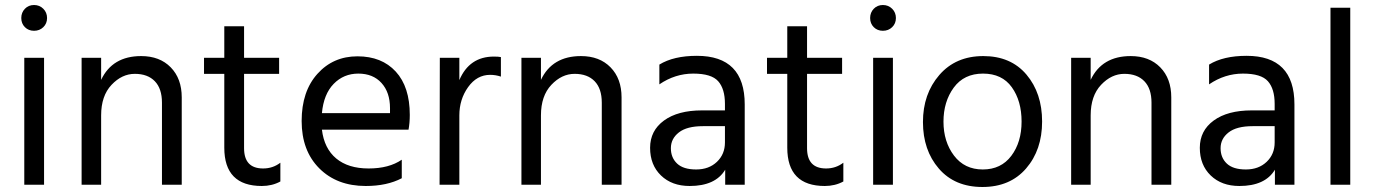

<svg xmlns="http://www.w3.org/2000/svg" viewBox="-20 -738 5491 767"><path d="M153 -703Q168 -688 168 -666Q168 -644 153 -629.5Q138 -615 116 -615Q94 -615 79.5 -629.5Q65 -644 65 -666Q65 -688 79.5 -703Q94 -718 116 -718Q138 -718 153 -703ZM156 0H77V-507H156Z M706 0H627V-328Q627 -384 598.5 -413.5Q570 -443 518.5 -443Q467 -443 425.5 -399Q384 -355 384 -277V0H306V-507H384V-419Q429 -514 544 -514Q618 -514 662 -469Q706 -424 706 -349Z M1026 5Q876 5 876 -148V-443H795V-507H876V-633H955V-507H1095V-443H955V-146Q955 -65 1031 -65Q1070 -65 1100 -88V-13Q1067 5 1026 5Z M1266 -286H1538V-306Q1538 -369 1504 -406.5Q1470 -444 1411.5 -444Q1353 -444 1313 -403Q1273 -362 1266 -286ZM1441 5Q1326 5 1255.5 -65.5Q1185 -136 1185 -254.5Q1185 -373 1248 -443Q1311 -513 1408 -513Q1505 -513 1561 -452Q1617 -391 1617 -279Q1617 -247 1612 -220H1266Q1275 -145 1323 -105Q1371 -65 1452.5 -65Q1534 -65 1585 -100V-26Q1526 5 1441 5Z M1815 0H1736L1737 -507H1815V-418Q1855 -512 1953 -512Q1971 -512 1981 -510V-432Q1960 -439 1938 -439Q1885 -439 1850 -390Q1815 -341 1815 -277Z M2463 0H2384V-328Q2384 -384 2355.5 -413.5Q2327 -443 2275.5 -443Q2224 -443 2182.5 -399Q2141 -355 2141 -277V0H2063V-507H2141V-419Q2186 -514 2301 -514Q2375 -514 2419 -469Q2463 -424 2463 -349Z M2735 5Q2664 5 2620.5 -37Q2577 -79 2577 -147.5Q2577 -216 2632.5 -256.5Q2688 -297 2784 -297H2876V-323Q2876 -383 2849 -413.5Q2822 -444 2749.5 -444Q2677 -444 2614 -401V-480Q2671 -515 2764 -515Q2955 -515 2955 -321V0H2877V-60Q2838 5 2735 5ZM2876 -169V-234H2788Q2724 -234 2692 -209Q2660 -184 2660 -146Q2660 -108 2685 -84.5Q2710 -61 2761 -61Q2812 -61 2844 -91.5Q2876 -122 2876 -169Z M3275 5Q3125 5 3125 -148V-443H3044V-507H3125V-633H3204V-507H3344V-443H3204V-146Q3204 -65 3280 -65Q3319 -65 3349 -88V-13Q3316 5 3275 5Z M3544 -703Q3559 -688 3559 -666Q3559 -644 3544 -629.5Q3529 -615 3507 -615Q3485 -615 3470.5 -629.5Q3456 -644 3456 -666Q3456 -688 3470.5 -703Q3485 -718 3507 -718Q3529 -718 3544 -703ZM3547 0H3468V-507H3547Z M3907 -444Q3831 -444 3790 -388Q3749 -332 3749 -252Q3749 -172 3791 -116.5Q3833 -61 3906 -61Q3979 -61 4020 -115.5Q4061 -170 4061 -252.5Q4061 -335 4022 -389.5Q3983 -444 3907 -444ZM3908 -514Q4018 -514 4080.5 -440Q4143 -366 4143 -252.5Q4143 -139 4079 -65Q4015 9 3904.5 9Q3794 9 3730.5 -64.5Q3667 -138 3667 -250.5Q3667 -363 3732.5 -438.5Q3798 -514 3908 -514Z M4659 0H4580V-328Q4580 -384 4551.5 -413.5Q4523 -443 4471.5 -443Q4420 -443 4378.5 -399Q4337 -355 4337 -277V0H4259V-507H4337V-419Q4382 -514 4497 -514Q4571 -514 4615 -469Q4659 -424 4659 -349Z M4931 5Q4860 5 4816.5 -37Q4773 -79 4773 -147.5Q4773 -216 4828.5 -256.5Q4884 -297 4980 -297H5072V-323Q5072 -383 5045 -413.5Q5018 -444 4945.5 -444Q4873 -444 4810 -401V-480Q4867 -515 4960 -515Q5151 -515 5151 -321V0H5073V-60Q5034 5 4931 5ZM5072 -169V-234H4984Q4920 -234 4888 -209Q4856 -184 4856 -146Q4856 -108 4881 -84.5Q4906 -61 4957 -61Q5008 -61 5040 -91.5Q5072 -122 5072 -169Z M5374 0H5295V-707H5374Z"/></svg>

Font: Hind Vadodara
Style: Regular
Weight: 400
Designer: Hitesh Malaviya
Foundry: Indian Type Foundry
Version: Version 0.702;PS 1.0;hotconv 1.0.81;makeotf.lib2.5.63406